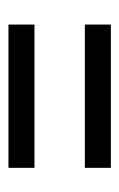

<svg xmlns="http://www.w3.org/2000/svg" viewBox="68 -590 288 465"><g transform="rotate(90 212.5 -357.0)"><path d="M39 -418V-481H386V-418ZM39 -233V-296H386V-233Z"/></g></svg>

Font: Noto Serif Devanagari ExtraCondensed SemiBold
Style: Regular
Weight: 600
Width: 2
Designer: Universal Thirst, Indian Type Foundry and the Monotype Design Team
Foundry: Monotype Imaging Inc.
Version: Version 2.004; ttfautohint (v1.8.4.7-5d5b)